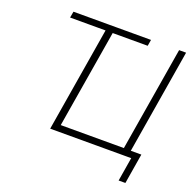

<svg xmlns="http://www.w3.org/2000/svg" viewBox="-150 -879 1187 1185"><g transform="rotate(20 443.5 -286.0)"><path d="M126.5 -686.5 133.8 -727.5H643.1L636.2 -686.5ZM752.9 0H245.6L366.2 -727.5H413.1L299.3 -43H713.9L827.6 -727.5H873.5ZM752 156.2 777.8 0H730.5L737.3 -42H829.1L796.4 156.2Z"/></g></svg>

Font: Inter ExtraLight
Style: Italic
Weight: 250
Italic angle: -9.3988°
Designer: Rasmus Andersson
Foundry: rsms
Version: Version 4.001;git-66647c0bb